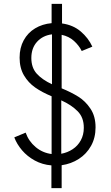

<svg xmlns="http://www.w3.org/2000/svg" viewBox="-20 -846 573 990"><path d="M245.1 6.8Q198.2 2.9 159.4 -18.3Q120.6 -39.6 93.8 -71Q66.9 -102.5 53.7 -137.7L112.3 -162.1Q127.9 -117.7 163.8 -87.6Q199.7 -57.6 246.1 -51.8V-349.6Q196.8 -370.1 161.4 -394.8Q126 -419.4 103.5 -457.5Q81.1 -495.6 81.1 -548.8Q81.1 -599.6 102.3 -638.4Q123.5 -677.2 160.9 -699.7Q198.2 -722.2 246.1 -726.6V-826.2H299.8V-725.1Q356.9 -717.3 396.2 -683.8Q435.5 -650.4 456.1 -605.5L401.4 -583Q387.2 -611.8 361.1 -635.3Q335 -658.7 297.9 -666.5V-390.6Q347.7 -370.1 384 -347.4Q420.4 -324.7 446.5 -285.6Q472.7 -246.6 472.7 -189.5Q472.7 -135.7 449.5 -94Q426.3 -52.2 386.5 -26.6Q346.7 -1 297.9 5.9V124H245.1ZM248 -411.6V-668.9Q200.7 -663.1 171.1 -630.6Q141.6 -598.1 141.6 -546.9Q141.6 -496.6 169.9 -465.6Q198.2 -434.6 248 -411.6ZM412.1 -186.5Q412.6 -239.7 380.6 -272.2Q348.6 -304.7 295.9 -328.6V-53.2Q328.1 -59.1 354.7 -76.7Q381.3 -94.2 396.7 -122.6Q412.1 -150.9 412.1 -186.5Z"/></svg>

Font: Reddit Sans Chocolate Light
Style: Regular
Weight: 300
Designer: Stephen Hutchings
Foundry: Reddit
Version: Version 1.013